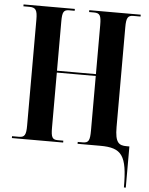

<svg xmlns="http://www.w3.org/2000/svg" viewBox="-61 -763 791 1022"><g transform="rotate(5 335.0 -252.0)"><path d="M640 210H650V-10H635C594 -10 573 -23 573 -107V-640C573 -691 581 -704 611 -704H649V-714H374V-704H400C432 -704 439 -691 439 -640V-378H231V-642C231 -691 238 -704 267 -704H297V-714H23V-704H54C89 -704 98 -691 98 -639V-73C98 -23 90 -10 60 -10H23V0H297V-10H267C238 -10 231 -23 231 -73V-368H439V-77C439 -23 432 -10 401 -10H374V0H495C611 0 640 39 640 210Z"/></g></svg>

Font: Noto Serif Display ExtraCondensed
Style: Bold
Weight: 700
Width: 2
Designer: Monotype Design Team
Foundry: Monotype Imaging Inc.
Version: Version 2.009